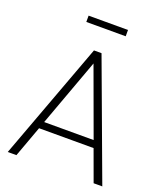

<svg xmlns="http://www.w3.org/2000/svg" viewBox="-165 -1037 974 1145"><g transform="rotate(20 322.0 -464.5)"><path d="M22 0H77L149 -197H495L567 0H622L346 -745H298ZM165 -242 322 -671 479 -242ZM197 -889H447V-929H197Z"/></g></svg>

Font: Plus Jakarta Sans ExtraLight
Style: Regular
Weight: 200
Designer: Gumpita Rahayu
Foundry: Tokotype
Version: Version 2.004; ttfautohint (v1.8.3)